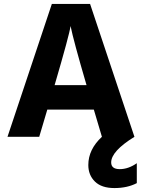

<svg xmlns="http://www.w3.org/2000/svg" viewBox="-20 -694 720 974"><path d="M674 235Q626 260 560.5 260Q495 260 461.5 227Q428 194 428 143Q428 64 497 0L456 -138H220L179 0H18L243 -674H437L662 0Q544 73 544 130Q544 164 587.5 164Q631 164 674 134ZM338 -562Q332 -518 257 -262H419Q352 -491 338 -562Z"/></svg>

Font: Hind Vadodara
Style: Bold
Weight: 700
Designer: Hitesh Malaviya
Foundry: Indian Type Foundry
Version: Version 0.702;PS 1.0;hotconv 1.0.81;makeotf.lib2.5.63406